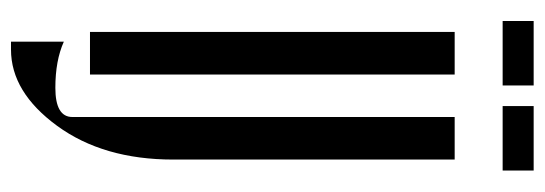

<svg xmlns="http://www.w3.org/2000/svg" viewBox="-342 -508 996 351"><g transform="rotate(90 155.5 -333.0)"><path d="M18.9 -811.1V-754.4H136.7V-811.1ZM38.9 -666.7H116.7V0H38.9ZM174.4 -811.1V-754.4H292.2V-811.1ZM194.4 32.2V-666.7H272.2V-152.2Q272.2 -24.4 210.6 60Q148.9 144.4 71.1 144.4H56.7V47.8Q91.1 63.3 141.1 63.3Q194.4 63.3 194.4 32.2Z"/></g></svg>

Font: Le Murmure
Style: Regular
Weight: 600
Width: 2
Designer: Jeremy Landes, Alexander Slobzheninov (Cyrillic)
Foundry: Velvetyne Type Foundry
Version: Version 1.0